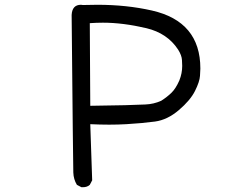

<svg xmlns="http://www.w3.org/2000/svg" viewBox="-20 -751 1040 804"><path d="M327 33H321L302 23Q288 0 287 -28.5Q286 -57 280 -688Q282 -731 319 -731L327 -730L388 -731Q510 -731 616 -707Q819 -661 819 -464Q819 -458 817.5 -433.5Q816 -409 796.5 -370Q777 -331 729 -290Q681 -249 629 -242Q577 -235 509 -231Q475 -229 437 -229Q399 -229 358 -231L366 4L356 23Q345 33 327 33ZM358 -308Q452 -309 503 -310.5Q554 -312 589 -313.5Q624 -315 655 -329Q680 -345 698 -362.5Q716 -380 731 -414Q743 -444 743 -475Q743 -480 742 -499.5Q741 -519 726 -543Q681 -612 593 -633Q495 -656 411 -656Q384 -656 356 -654Z"/></svg>

Font: Xiaolai SC
Style: Regular
Weight: 400
Designer: Nozomi Seto 瀬戸のぞみ
Version: Version 3.11;December 4, 2020;FontCreator 13.0.0.2613 64-bit